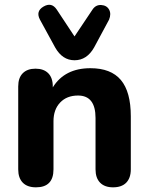

<svg xmlns="http://www.w3.org/2000/svg" viewBox="-20 -793 635 822"><path d="M299 -535Q247 -535 216 -590L151 -709Q132 -745 166.5 -765Q201 -785 223 -752L299 -637L376 -752Q390 -773 413.5 -771.5Q437 -770 447 -752Q457 -734 447 -709L383 -590Q352 -535 299 -535ZM134 9Q97 9 77.5 -11Q58 -31 58 -68V-423Q58 -460 77.5 -479.5Q97 -499 132 -499Q167 -499 186.5 -479.5Q206 -460 206 -423V-419Q257 -501 367 -501Q455 -501 497.5 -450.5Q540 -400 540 -295V-68Q540 -31 520.5 -11Q501 9 464 9Q428 9 408.5 -11Q389 -31 389 -68V-288Q389 -384 314 -384Q266 -384 237.5 -354Q209 -324 209 -274V-68Q209 9 134 9Z"/></svg>

Font: Nunito ExtraBold
Style: Regular
Weight: 800
Designer: Vernon Adams
Foundry: Vernon Adams
Version: Version 3.602